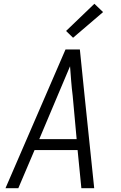

<svg xmlns="http://www.w3.org/2000/svg" viewBox="-20 -997 640 1017"><path d="M9 0 327 -735H403L428 -490L479 0H411L391 -202H163L77 0ZM188 -260H386L365 -490Q360 -529 357 -568Q354 -607 351 -646Q334 -607 318 -568Q302 -529 285 -490ZM367 -797 330 -833 480 -977 526 -933Z"/></svg>

Font: Iosevka Light Extended Oblique
Style: Regular
Weight: 300
Width: 7
Italic angle: -9°
Monospace: yes
Designer: Belleve Invis
Foundry: Belleve Invis
Version: Version 32.5.0; ttfautohint (v1.8.4)